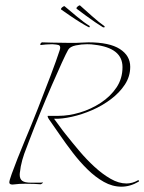

<svg xmlns="http://www.w3.org/2000/svg" viewBox="-20 -692 542 721"><path d="M311 -591Q301 -596 281.5 -608Q262 -620 242.5 -633.5Q223 -647 210 -656Q210 -656 209.5 -656.5Q209 -657 209 -658Q209 -661 214 -665Q219 -669 222 -669Q240 -654 268 -630.5Q296 -607 316 -595Q318 -593 316.5 -590.5Q315 -588 311 -591ZM366 -590Q356 -596 337.5 -608.5Q319 -621 299.5 -635.5Q280 -650 268 -659Q268 -659 267.5 -660Q267 -661 267 -661Q267 -664 272 -668Q277 -672 280 -672Q298 -656 325.5 -631.5Q353 -607 372 -594Q374 -592 372.5 -590Q371 -588 366 -590ZM436 9Q402 9 370 -9Q338 -27 308.5 -56Q279 -85 253 -119Q227 -153 205 -185L164 -244Q161 -248 159.5 -252.5Q158 -257 160 -257H200Q238 -257 280 -269.5Q322 -282 358.5 -306Q395 -330 417.5 -363.5Q440 -397 440 -440Q440 -512 335 -524Q330 -525 322.5 -525.5Q315 -526 307 -526Q286 -526 264.5 -521.5Q243 -517 236 -505Q229 -493 212.5 -457Q196 -421 174.5 -371.5Q153 -322 130.5 -267Q108 -212 89 -162Q79 -137 71 -114.5Q63 -92 58 -67Q57 -57 55.5 -49.5Q54 -42 54 -36Q54 -20 63.5 -13Q73 -6 96 -6H111Q120 -6 128 -6Q136 -6 140 -7Q141 -7 141 -6Q141 -5 137.5 -2.5Q134 0 132 0Q124 -1 107.5 -1.5Q91 -2 74 -2Q63 -2 53.5 -1.5Q44 -1 38 0Q36 0 33 0.5Q30 1 27 1Q15 1 15 -7Q15 -14 24 -39Q33 -64 46 -97Q59 -130 72 -161Q97 -220 122.5 -285Q148 -350 170 -408Q192 -466 204 -503Q205 -506 205.5 -508.5Q206 -511 206 -513Q206 -521 199.5 -523Q193 -525 176 -526Q166 -526 152.5 -525Q139 -524 134 -523Q131 -523 131 -525Q131 -527 133.5 -530Q136 -533 138 -533Q141 -533 173 -532Q205 -531 240 -531Q253 -531 265 -531Q277 -531 287 -532Q294 -532 300 -532.5Q306 -533 312 -533Q391 -533 430 -508Q469 -483 469 -441Q469 -405 449 -374.5Q429 -344 396.5 -319.5Q364 -295 326 -278.5Q288 -262 250 -253.5Q212 -245 183 -246Q191 -236 203 -219Q215 -202 228 -186Q251 -157 278 -125Q305 -93 335 -65.5Q365 -38 395.5 -20.5Q426 -3 455 -3Q477 -3 498 -15Q500 -16 501.5 -14Q503 -12 501 -10Q469 9 436 9Z"/></svg>

Font: Explora
Style: Regular
Weight: 400
Designer: Robert E. Leuschke
Foundry: Robert E. Leuschke
Version: Version 1.010